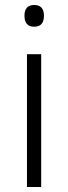

<svg xmlns="http://www.w3.org/2000/svg" viewBox="-20 -749 273 769"><path d="M117 -729Q156 -729 156 -686Q156 -642 117 -642Q78 -642 78 -686Q78 -729 117 -729ZM145 -532V0H88V-532Z"/></svg>

Font: Noto Sans Sinhala Light
Style: Regular
Weight: 300
Designer: Jelle Bosma - Monotype Design Team
Foundry: Monotype Imaging Inc.
Version: Version 2.006; ttfautohint (v1.8.4.7-5d5b)